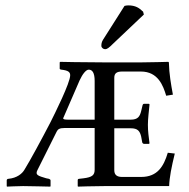

<svg xmlns="http://www.w3.org/2000/svg" viewBox="-20 -692 702 714"><path d="M443 -670 363 -544C357 -534 357 -527 357 -521C357 -515 364 -509 371 -509C378 -509 385 -514 400 -529L515 -638L512 -649C510 -650 508 -652 506 -654C498 -661 485 -672 457 -672C452 -672 446 -671 443 -670ZM505 -34H434C417 -34 405 -40 405 -59V-215H466C492 -215 500 -205 505 -184L509 -162C510 -160 512 -157 516 -157H534L536 -159C533 -183 530 -203 530 -228C530 -252 534 -280 536 -303C536 -305 535 -306 533 -306H516C513 -306 511 -304 510 -300L505 -279C500 -259 493 -247 466 -247H405V-403C405 -420 415 -426 434 -426H504C568 -426 587 -373 598 -336L623 -340C616 -378 609 -417 608 -460L606 -462C606 -462 535 -460 505 -460H368C292 -460 204 -462 204 -462L202 -460V-437C202 -436 202 -434 208 -433C234 -430 241 -424 241 -412C241 -384 184 -270 168 -238C137 -178 91 -93 71 -61C63 -47 44 -30 11 -27C7 -27 5 -24 5 -21V0L6 2C6 2 47 0 66 0C85 0 167 2 167 2L168 0V-21C168 -24 165 -26 162 -27L152 -29C122 -38 110 -41 119 -59L191 -203C195 -211 201 -216 220 -216H332V-61C332 -41 323 -33 291 -29L274 -27C270 -27 269 -24 269 -22V0L270 2C270 2 330 0 369 0H609C610 -32 618 -72 630 -121L604 -124C589 -74 566 -34 505 -34ZM276 -393C287 -417 300 -433 310 -433C323 -433 332 -422 332 -391V-247H235C221 -247 215 -248 215 -252C215 -253 216 -255 217 -257Z"/></svg>

Font: Linux Libertine O C
Style: Regular
Weight: 400
Designer: Philipp H. Poll
Foundry: Philipp H. Poll
Version: Version 4.0.3